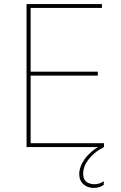

<svg xmlns="http://www.w3.org/2000/svg" viewBox="-20 -720 594 940"><path d="M110 0H489V-19H130V-350H459V-369H130V-681H479V-700H110ZM438 200Q455 200 466.5 196Q478 192 488 185V167Q477 175 465 178.5Q453 182 442 182Q419 182 403 170Q387 158 387 129Q387 114 393 97Q399 80 411.5 63Q424 46 443 30Q462 14 489 0L475 -9Q449 5 429 22Q409 39 395.5 57.5Q382 76 375 95Q368 114 368 131Q368 164 388.5 182Q409 200 438 200Z"/></svg>

Font: Fixel Variable
Style: Regular
Weight: 100
Width: 3
Designer: AlfaBravo + MacPaw
Foundry: Kyrylo Tkachov, Marchela Mozhyna, Serhii Makarenko, Maria Weinstein, Zakhar Kryvoshyya
Version: Version 1.211